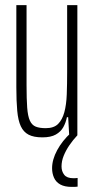

<svg xmlns="http://www.w3.org/2000/svg" viewBox="-20 -530 370 752"><path d="M146 8Q112 8 92 -2.5Q72 -13 61.5 -35.5Q51 -58 47.5 -96Q44 -134 44 -188V-510H84V-196Q84 -142 86.5 -108.5Q89 -75 97 -57.5Q105 -40 120 -34Q135 -28 159 -28Q191 -28 207.5 -44.5Q224 -61 232 -90.5Q240 -120 241.5 -160.5Q243 -201 243 -247V-510H283V0H251L247 -71H242Q238 -50 228 -32Q218 -14 198.5 -3Q179 8 146 8ZM261 202Q233 202 216 192.5Q199 183 191.5 166Q184 149 184 129Q184 95 204 58Q224 21 258 -10L283 0Q266 18 252 38.5Q238 59 229.5 80Q221 101 221 122Q221 141 231.5 154.5Q242 168 267 168Q270 168 273.5 168Q277 168 284 167V201Q277 202 272.5 202Q268 202 261 202Z"/></svg>

Font: Saira UltraCondensed ExtraLight
Style: Regular
Weight: 250
Width: 1
Designer: Hector Gatti with collaboration of the Omnibus-Type team
Foundry: Omnibus-Type
Version: Version 1.101